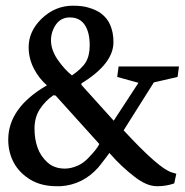

<svg xmlns="http://www.w3.org/2000/svg" viewBox="-20 -641 645 671"><path d="M231.4 -377.4Q266.6 -401.4 280 -424.1Q293.5 -446.8 293.5 -482.4Q293.5 -526.9 277.3 -552.2Q259.8 -580.1 224.1 -580.1Q193.4 -580.1 175.8 -555.7Q158.2 -530.3 158.2 -500Q158.2 -467.3 180.7 -433.6Q205.1 -398.4 231.4 -377.4ZM174.3 -307.1 166.5 -308.1Q138.2 -288.6 119.1 -259.3Q100.6 -230.5 100.6 -191.9Q100.6 -154.8 111.3 -125Q121.6 -95.2 146.5 -72.8Q169.9 -51.8 207 -51.8Q228 -51.8 251.5 -62Q272.9 -71.8 288.6 -88.9Q305.7 -106.9 313 -116.2Q322.8 -128.4 327.1 -137.7ZM517.6 -353 412.1 -185.5Q535.6 -51.8 580.1 -38.6L596.2 -33.7L588.9 0Q561 9.8 529.8 9.8Q509.3 9.8 489.7 1Q468.8 -8.3 446.8 -25.9Q430.2 -38.6 404.8 -62Q388.2 -77.1 362.3 -106.4Q352.1 -91.8 324.2 -56.6Q270 4.9 191.4 9.8H178.2Q125 9.8 86.9 -12.7Q47.4 -36.6 28.1 -72.8Q8.8 -108.9 8.8 -152.8Q8.8 -264.6 144 -342.8Q117.7 -365.2 99.1 -399.9Q80.1 -436 80.1 -476.1Q80.1 -531.7 125.5 -575.7Q171.9 -620.6 233.9 -621.1Q268.6 -621.1 289.6 -614.3Q316.9 -606.4 333.5 -593.8Q355 -577.6 365.2 -553.7Q376.5 -527.8 376.5 -493.7Q376.5 -418 264.6 -349.6V-344.2L377.4 -219.2L463.9 -351.6L389.6 -372.1L394.5 -408.7H605.5L600.6 -372.1Z"/></svg>

Font: Neuton
Style: Regular
Weight: 400
Designer: Brian M Zick
Version: Version 1.3